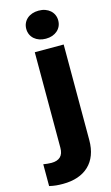

<svg xmlns="http://www.w3.org/2000/svg" viewBox="-200 -795 613 1059"><g transform="rotate(-15 106.5 -266.0)"><path d="M223.1 -528.3V17.1Q223.1 64.9 209.2 101.6Q195.3 138.2 168.9 163.1Q142.6 188 105.2 200.7Q67.9 213.4 21 213.4Q0 213.4 -17.6 211.7Q-35.2 210 -56.6 205.1V80.6Q-43.9 82.5 -33.4 83.7Q-22.9 85 -10.3 85Q22.9 85 40.5 68.4Q58.1 51.8 58.1 17.1V-528.3ZM45.9 -664.6Q45.9 -682.1 52.5 -696.8Q59.1 -711.4 71.3 -722.2Q83.5 -732.9 100.3 -738.8Q117.2 -744.6 137.2 -744.6Q157.7 -744.6 174.3 -738.8Q190.9 -732.9 203.1 -722.2Q215.3 -711.4 221.9 -696.8Q228.5 -682.1 228.5 -664.6Q228.5 -647 221.9 -632.3Q215.3 -617.7 203.1 -606.9Q190.9 -596.2 174.3 -590.3Q157.7 -584.5 137.2 -584.5Q117.2 -584.5 100.3 -590.3Q83.5 -596.2 71.3 -606.9Q59.1 -617.7 52.5 -632.3Q45.9 -647 45.9 -664.6Z"/></g></svg>

Font: RobotoDraft
Style: Black
Weight: 900
Designer: Google
Version: Version 2.000980w3; 2014; ttfautohint (v1.1) -l 5 -r 24 -G 4